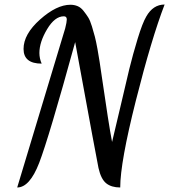

<svg xmlns="http://www.w3.org/2000/svg" viewBox="-20 -741 747 848"><path d="M56 87 268 -616Q275 -644 275 -655Q275 -669 262 -669Q222 -669 188 -612Q154 -555 154 -507Q154 -483 164 -460Q84 -460 84 -525Q84 -590 157 -655Q230 -720 291 -720Q308 -720 322.5 -714Q337 -708 348.5 -693.5Q360 -679 369 -665Q378 -651 386 -624.5Q394 -598 399 -579Q404 -560 410.5 -524.5Q417 -489 420 -468Q423 -447 429 -407Q460 -192 475 -114Q487 -163 511 -266L551 -436Q567 -501 588 -570Q609 -639 626 -668Q656 -721 707 -721Q649 -570 580 -296.5Q511 -23 511 87Q472 87 449 68.5Q426 50 415 1Q411 -15 312 -555Q195 -130 153 -21.5Q111 87 56 87Z"/></svg>

Font: TypoPRO Dancing Script
Style: Bold
Weight: 700
Designer: Pablo Impallari
Foundry: Pablo Impallari. www.impallari.com Igino Marini. www.ikern.com
Version: Version 1.002